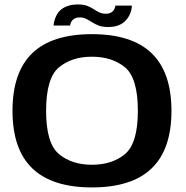

<svg xmlns="http://www.w3.org/2000/svg" viewBox="-20 -834 832 860"><path d="M391.5 5.5Q570.5 5.5 659.2 -79.8Q748 -165 748 -337.5Q748 -510 659.2 -595.5Q570.5 -681 391.5 -681Q213 -681 124.5 -595.8Q36 -510.5 36 -337.5Q36 -165 124.8 -79.8Q213.5 5.5 391.5 5.5ZM391.5 -96Q301.5 -96 244 -144Q186.5 -192 186.5 -337.5Q186.5 -484.5 244 -532.2Q301.5 -580 391.5 -580Q482.5 -580 540 -532.2Q597.5 -484.5 597.5 -337.5Q597.5 -192 540 -144Q482.5 -96 391.5 -96ZM464 -713Q492 -713 510.5 -720.5Q529 -728 540.8 -739.8Q552.5 -751.5 559 -764.5Q565.5 -777.5 568.2 -789.5Q571 -801.5 570.5 -809H497Q496.5 -802.5 492.2 -793.5Q488 -784.5 478.5 -778.5Q469 -772.5 455 -772.5Q437.5 -772.5 424.5 -778.8Q411.5 -785 398.8 -793.5Q386 -802 370 -808Q354 -814 330 -814Q302.5 -814 282.8 -807Q263 -800 251 -788.8Q239 -777.5 232.5 -764.2Q226 -751 223.2 -739.2Q220.5 -727.5 220 -719.5H294Q294.5 -726.5 298.8 -735.2Q303 -744 312.5 -750Q322 -756 337.5 -756Q353.5 -756 366.2 -749.5Q379 -743 392.2 -734.5Q405.5 -726 422.2 -719.5Q439 -713 464 -713Z"/></svg>

Font: Anybody SemiExpanded SemiBold
Style: Regular
Weight: 600
Width: 6
Designer: Tyler Finck
Foundry: Etcetera Type Company
Version: Version 1.113;gftools[0.9.25]